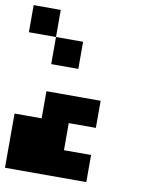

<svg xmlns="http://www.w3.org/2000/svg" viewBox="-84 -686 669 872"><g transform="rotate(10 250.0 -250.0)"><path d="M125 -625V-500H0V-625ZM250 -500V-375H125V-500ZM375 -250V-125H250V0H375V125H0V-125H125V-250Z"/></g></svg>

Font: Bytesized
Style: Regular
Weight: 400
Monospace: yes
Designer: baltdev
Version: Version 1.000